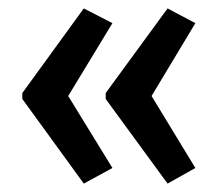

<svg xmlns="http://www.w3.org/2000/svg" viewBox="-20 -495 518 456"><path d="M33 -274 179 -475 247 -440 142 -267 247 -96 179 -59 33 -260ZM231 -274 378 -475 444 -440 340 -267 444 -96 378 -59 231 -260Z"/></svg>

Font: Noto Sans Telugu ExtraCondensed Medium
Style: Regular
Weight: 500
Width: 2
Designer: Jelle Bosma - Monotype Design Team
Foundry: Monotype Imaging Inc.
Version: Version 2.005; ttfautohint (v1.8.4.7-5d5b)